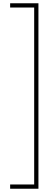

<svg xmlns="http://www.w3.org/2000/svg" viewBox="-20 -886 340 1174"><path d="M42 242H189V-840H42V-866H215V268H42Z"/></svg>

Font: Noto Sans Telugu UI SemiCondensed Thin
Style: Regular
Weight: 100
Width: 4
Designer: Jelle Bosma - Monotype Design Team
Foundry: Monotype Imaging Inc.
Version: Version 2.005; ttfautohint (v1.8.4.7-5d5b)